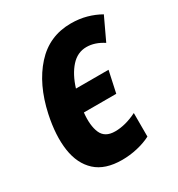

<svg xmlns="http://www.w3.org/2000/svg" viewBox="-141 -650 701 755"><g transform="rotate(-30 210.0 -273.0)"><path d="M197 10Q120 10 78 -28.5Q36 -67 26 -135Q16 -203 35 -292Q61 -412 126 -484Q191 -556 289 -556Q327 -556 359.5 -547Q392 -538 420 -522L372 -420Q334 -445 296 -445Q255 -445 225.5 -412Q196 -379 179 -324H327L306 -227H159Q153 -170 168 -135.5Q183 -101 229 -101Q276 -101 328 -127V-20Q301 -6 266.5 2Q232 10 197 10Z"/></g></svg>

Font: Noto Sans Condensed
Style: Bold Italic
Weight: 700
Width: 3
Italic angle: -12°
Designer: Monotype Design Team
Foundry: Monotype Imaging Inc.
Version: Version 2.013; ttfautohint (v1.8.4.7-5d5b)